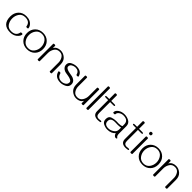

<svg xmlns="http://www.w3.org/2000/svg" viewBox="477 -2409 4156 4156"><g transform="rotate(45 2555.5 -330.5)"><path d="M485.4 -142.6Q485.4 -106 447.3 -63Q381.3 11.7 264.6 11.7Q24.4 11.7 24.4 -235.8Q24.4 -346.2 90.8 -417.2Q157.2 -488.3 269 -488.3Q399.4 -488.3 459.5 -400.4Q484.4 -364.7 484.4 -333.5Q484.4 -316.9 454.6 -316.9Q426.8 -316.9 424.8 -332.5Q407.7 -454.1 269 -454.1Q176.3 -454.1 130.4 -387.9Q84.5 -321.8 84.5 -236.8Q84.5 -152.3 128.4 -87.4Q172.4 -22.5 264.6 -22.5Q403.8 -22.5 425.8 -144Q428.2 -159.7 455.6 -159.7Q485.4 -159.7 485.4 -142.6Z M780.8 -488.3Q889.2 -488.3 958.3 -418.9Q1027.3 -349.6 1027.3 -238.3Q1027.3 -127 958.3 -57.6Q889.2 11.7 780.8 11.7Q672.4 11.7 603.3 -57.6Q534.2 -127 534.2 -238.3Q534.2 -349.6 603.3 -418.9Q672.4 -488.3 780.8 -488.3ZM780.8 -454.1Q692.4 -454.1 643.3 -388.7Q594.2 -323.2 594.2 -238.3Q594.2 -153.8 643.3 -88.1Q692.4 -22.5 780.8 -22.5Q869.6 -22.5 918.5 -88.1Q967.3 -153.8 967.3 -238.3Q967.3 -323.2 918.5 -388.7Q869.6 -454.1 780.8 -454.1Z M1500 11.7Q1470.2 11.7 1470.2 -5.4V-268.6Q1470.2 -337.9 1433.1 -395.5Q1396 -453.1 1320.8 -453.1Q1240.7 -453.1 1200.7 -390.6Q1160.6 -328.1 1160.6 -255.4V-5.4Q1160.6 11.7 1130.9 11.7Q1100.6 11.7 1100.6 -5.4V-471.2Q1100.6 -488.3 1130.9 -488.3Q1160.6 -488.3 1160.6 -471.2V-402.3Q1207 -488.3 1320.8 -488.3Q1399.4 -487.8 1464.8 -431.9Q1530.3 -376 1530.3 -269V-5.4Q1530.3 11.7 1500 11.7Z M1803.2 11.7Q1646 11.7 1606.9 -116.2Q1603.5 -126.5 1603.5 -128.4Q1603.5 -145.5 1633.3 -145.5Q1659.2 -145.5 1663.1 -130.9Q1690.4 -22.5 1804.2 -22.5Q1852.1 -22.5 1897.2 -50.8Q1942.4 -79.1 1942.4 -133.3Q1942.4 -169.4 1893.1 -190.9Q1858.9 -206.5 1809.6 -213.4Q1773.9 -218.8 1738.5 -225.1Q1703.1 -231.4 1672.4 -252.9Q1615.7 -293 1615.7 -355Q1615.7 -425.8 1681.4 -457Q1747.1 -488.3 1806.2 -488.3Q1950.7 -488.3 1985.8 -377.9Q1989.3 -364.3 1989.3 -363.8Q1989.3 -347.2 1959 -347.2Q1933.6 -345.7 1929.2 -362.3Q1907.2 -454.1 1806.2 -454.1Q1762.7 -454.1 1719.2 -429.9Q1675.8 -405.8 1675.8 -355Q1675.8 -320.8 1730.5 -297.9Q1763.7 -284.2 1812.5 -276.4Q1848.1 -271 1881.8 -263.9Q1915.5 -256.8 1946.8 -236.3Q2002.4 -200.2 2002.4 -133.3Q2002.4 -58.1 1935.3 -23.2Q1868.2 11.7 1803.2 11.7Z M2106 -488.3Q2135.7 -488.3 2135.7 -471.2V-208Q2135.7 -138.7 2172.9 -81.1Q2210 -23.4 2285.2 -23.4Q2365.2 -23.4 2405.3 -85.9Q2445.3 -148.4 2445.3 -221.2V-471.2Q2445.3 -488.3 2475.1 -488.3Q2505.4 -488.3 2505.4 -471.2V-5.4Q2505.4 11.7 2475.1 11.7Q2445.3 11.7 2445.3 -5.4V-74.2Q2398.9 11.7 2285.2 11.7Q2206.5 11.2 2141.1 -44.7Q2075.7 -100.6 2075.7 -207.5V-471.2Q2075.7 -488.3 2106 -488.3Z M2620.6 12.7Q2590.8 12.7 2590.8 -4.9V-657.2Q2590.8 -674.3 2620.6 -674.3Q2650.9 -674.3 2650.9 -657.2V-4.9Q2650.9 12.7 2620.6 12.7Z M3003.9 6.8Q2976.6 11.7 2948.2 11.7Q2803.7 11.7 2803.7 -116.2V-453.6H2729.5Q2699.7 -453.6 2699.7 -470.7Q2699.7 -487.8 2729.5 -487.8H2803.7V-656.7Q2803.7 -673.8 2834 -673.8Q2863.8 -673.8 2863.8 -656.7V-487.8H2965.3Q2995.1 -487.8 2995.1 -470.7Q2995.1 -453.6 2965.3 -453.6H2863.8V-116.2Q2863.8 -22.5 2948.2 -22Q2962.4 -22 2975.3 -24.9Q2988.3 -27.8 3000.5 -27.8Q3031.2 -27.8 3031.2 -10.3Q3031.2 2.4 3003.9 6.8Z M3497.1 11.7Q3484.9 11.7 3475.6 6.3Q3435.1 -17.6 3426.8 -65.4Q3361.3 11.7 3240.2 11.7Q3178.2 11.7 3116.9 -19.3Q3055.7 -50.3 3055.7 -125.5Q3055.7 -211.9 3118.9 -234.6Q3182.1 -257.3 3249.5 -257.3Q3266.6 -257.3 3286.4 -256.1Q3306.2 -254.9 3326.2 -254.9Q3390.1 -254.9 3421.9 -275.4V-328.1Q3421.9 -453.1 3275.9 -454.1Q3219.2 -454.1 3177.2 -425.8Q3130.4 -393.6 3129.9 -350.1Q3129.9 -333 3099.6 -333Q3070.3 -333 3070.3 -350.1Q3070.8 -406.7 3131.3 -447.8Q3189.9 -488.3 3275.9 -488.3Q3350.1 -488.3 3416 -451.2Q3481.9 -414.1 3481.9 -328.1V-108.4Q3481.9 -39.1 3519 -17.1Q3527.3 -12.2 3527.3 -5.4Q3527.3 1.5 3518.1 6.8Q3508.3 11.7 3497.1 11.7ZM3240.2 -22.9Q3300.3 -22.9 3361.1 -62.3Q3421.9 -101.6 3421.9 -171.4V-230.5Q3379.9 -221.2 3331.1 -221.2Q3310.1 -221.2 3288.6 -222.2Q3267.1 -223.1 3245.6 -223.1Q3115.7 -223.1 3115.7 -125.5Q3115.7 -22.9 3240.2 -22.9Z M3856 6.8Q3828.6 11.7 3800.3 11.7Q3655.8 11.7 3655.8 -116.2V-453.6H3581.5Q3551.8 -453.6 3551.8 -470.7Q3551.8 -487.8 3581.5 -487.8H3655.8V-656.7Q3655.8 -673.8 3686 -673.8Q3715.8 -673.8 3715.8 -656.7V-487.8H3817.4Q3847.2 -487.8 3847.2 -470.7Q3847.2 -453.6 3817.4 -453.6H3715.8V-116.2Q3715.8 -22.5 3800.3 -22Q3814.5 -22 3827.4 -24.9Q3840.3 -27.8 3852.5 -27.8Q3883.3 -27.8 3883.3 -10.3Q3883.3 2.4 3856 6.8Z M3968.8 -558.1Q3932.1 -558.1 3932.1 -594.7Q3932.1 -631.3 3968.8 -631.3Q4005.4 -631.3 4005.4 -594.7Q4005.4 -558.1 3968.8 -558.1ZM3968.8 11.7Q3938.5 11.7 3938.5 -5.4V-471.2Q3938.5 -488.3 3968.8 -488.3Q3999 -488.3 3999 -471.2V-5.4Q3999 11.7 3968.8 11.7Z M4313 -488.3Q4421.4 -488.3 4490.5 -418.9Q4559.6 -349.6 4559.6 -238.3Q4559.6 -127 4490.5 -57.6Q4421.4 11.7 4313 11.7Q4204.6 11.7 4135.5 -57.6Q4066.4 -127 4066.4 -238.3Q4066.4 -349.6 4135.5 -418.9Q4204.6 -488.3 4313 -488.3ZM4313 -454.1Q4224.6 -454.1 4175.5 -388.7Q4126.5 -323.2 4126.5 -238.3Q4126.5 -153.8 4175.5 -88.1Q4224.6 -22.5 4313 -22.5Q4401.9 -22.5 4450.7 -88.1Q4499.5 -153.8 4499.5 -238.3Q4499.5 -323.2 4450.7 -388.7Q4401.9 -454.1 4313 -454.1Z M5032.2 11.7Q5002.4 11.7 5002.4 -5.4V-268.6Q5002.4 -337.9 4965.3 -395.5Q4928.2 -453.1 4853 -453.1Q4772.9 -453.1 4732.9 -390.6Q4692.9 -328.1 4692.9 -255.4V-5.4Q4692.9 11.7 4663.1 11.7Q4632.8 11.7 4632.8 -5.4V-471.2Q4632.8 -488.3 4663.1 -488.3Q4692.9 -488.3 4692.9 -471.2V-402.3Q4739.3 -488.3 4853 -488.3Q4931.6 -487.8 4997.1 -431.9Q5062.5 -376 5062.5 -269V-5.4Q5062.5 11.7 5032.2 11.7Z"/></g></svg>

Font: Gayathri Thin
Style: Regular
Weight: 100
Designer: Binoy Dominic <binoy.domenic@gmail.com>
Foundry: SMC
Version: Version 1.000